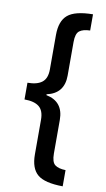

<svg xmlns="http://www.w3.org/2000/svg" viewBox="-107 -881 604 1097"><g transform="rotate(10 195.0 -333.0)"><path d="M39 -382Q95 -382 123.5 -404.5Q152 -427 152 -479V-679Q152 -760 194 -795.5Q236 -831 340 -832V-738Q299 -737 278.5 -721.5Q258 -706 258 -657V-462Q258 -358 158 -336V-331Q258 -311 258 -205V-10Q258 40 278.5 55.5Q299 71 340 72V166Q235 165 193.5 130Q152 95 152 14V-187Q152 -240 124 -262.5Q96 -285 39 -285Z"/></g></svg>

Font: Noto Sans Gurmukhi UI SemiCondensed SemiBold
Style: Regular
Weight: 600
Width: 4
Designer: Jelle Bosma - Monotype Design Team
Foundry: Monotype Imaging Inc.
Version: Version 2.004; ttfautohint (v1.8.4.7-5d5b)